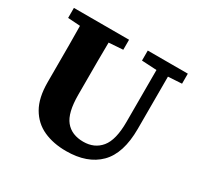

<svg xmlns="http://www.w3.org/2000/svg" viewBox="-146 -826 1040 1013"><g transform="rotate(30 374.0 -319.5)"><path d="M479 -596V-657H723V-596L640 -591V-273Q640 -123 569.5 -52.5Q499 18 370 18Q292 18 232.5 -9Q173 -36 139 -94.5Q105 -153 105 -248V-360Q105 -417 105 -475Q105 -533 104 -591L29 -596V-657H365V-596L279 -590Q278 -533 278 -475.5Q278 -418 278 -360V-272Q278 -162 315.5 -116Q353 -70 424 -70Q492 -70 531 -117.5Q570 -165 570 -274V-591Z"/></g></svg>

Font: Source Serif 4 SmText
Style: Bold
Weight: 700
Designer: Frank Grießhammer
Foundry: Adobe
Version: Version 4.005;hotconv 1.1.0;makeotfexe 2.6.0